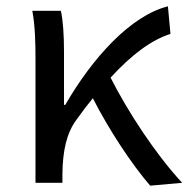

<svg xmlns="http://www.w3.org/2000/svg" viewBox="-20 -577 595 606"><path d="M555 0C472 -89 383 -225 329 -332C396 -405 458 -451 518 -470L510 -557C393 -528 272 -395 186 -246H182V-416C182 -464 179 -514 172 -543H82C91 -495 92 -438 92 -394V0H177V-28C178 -99 189 -156 222 -200C239 -224 256 -246 273 -267C324 -167 396 -58 454 9Z"/></svg>

Font: Noto Sans CJK JP Regular
Style: Regular
Weight: 400
Designer: Ryoko NISHIZUKA (kana & ideographs); Paul D. Hunt (Latin, Greek & Cyrillic); Wenlong ZHANG (bopomofo); Sandoll Communica
Foundry: Adobe Systems Incorporated
Version: Version 1.001;PS 1.001;hotconv 1.0.78;makeotf.lib2.5.61930